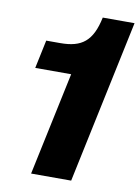

<svg xmlns="http://www.w3.org/2000/svg" viewBox="-82 -766 598 821"><g transform="rotate(10 217.5 -355.0)"><path d="M111 0H285L435 -710H297C275 -605 230 -571 137 -571H76L50 -448H206Z"/></g></svg>

Font: Geist ExtraBold
Style: Italic
Weight: 800
Italic angle: -12°
Designer: Basement.studio, Andrés Briganti, Mateo Zaragoza
Foundry: Basement.studio, Vercel, Andrés Briganti, Guido Ferreyra, Mateo Zaragoza
Version: Version 1.500